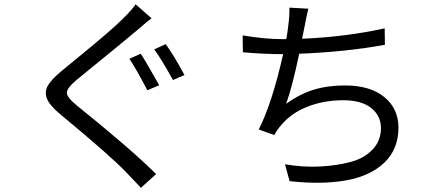

<svg xmlns="http://www.w3.org/2000/svg" viewBox="-20 -821 2040 899"><path d="M638.7 -569.3Q660.2 -538.1 725.6 -421.9L669.9 -398.4Q616.2 -501 585.9 -545.9ZM755.9 -614.3Q792 -565.4 843.8 -469.7L790 -446.3Q733.4 -547.9 702.1 -589.8ZM615.2 -800.8 689.5 -735.4Q679.7 -728.5 667 -717.8Q654.3 -707 640.1 -694.8Q626 -682.6 621.1 -678.7Q573.2 -637.7 337.9 -446.3Q293 -408.2 293 -386.7Q293 -365.2 340.8 -326.2Q595.7 -121.1 710.9 -5.9L639.6 58.6Q627.9 44.9 603 19.5Q578.1 -5.9 572.3 -12.7Q505.9 -84 259.8 -288.1Q212.9 -327.1 200.2 -358.4Q187.5 -389.6 203.1 -418.5Q218.8 -447.3 265.6 -486.3Q284.2 -502 353.5 -558.6Q422.9 -615.2 475.1 -660.2Q527.3 -705.1 557.6 -735.4Q599.6 -777.3 615.2 -800.8Z M1781.2 -688.5 1782.2 -611.3Q1600.6 -578.1 1380.9 -569.3Q1346.7 -406.2 1319.3 -335Q1383.8 -380.9 1448.7 -400.9Q1513.7 -420.9 1595.7 -420.9Q1712.9 -420.9 1779.3 -366.7Q1845.7 -312.5 1845.7 -223.6Q1845.7 -123 1780.3 -60.1Q1714.8 2.9 1601.6 23.4Q1488.3 43.9 1335.9 27.3L1314.5 -51.8Q1399.4 -37.1 1480.5 -41.5Q1561.5 -45.9 1624.5 -63.5Q1687.5 -81.1 1725.6 -122.1Q1763.7 -163.1 1763.7 -221.7Q1763.7 -279.3 1717.8 -315.4Q1671.9 -351.6 1587.9 -351.6Q1497.1 -351.6 1420.4 -321.8Q1343.8 -292 1295.9 -234.4Q1276.4 -211.9 1264.6 -188.5L1191.4 -214.8Q1253.9 -336.9 1305.7 -567.4H1304.7Q1218.8 -567.4 1117.2 -576.2L1116.2 -655.3Q1219.7 -637.7 1303.7 -637.7H1320.3Q1326.2 -668 1330.1 -703.1Q1335.9 -745.1 1335 -785.2L1423.8 -780.3Q1416 -750 1406.2 -697.3Q1396.5 -650.4 1394.5 -639.6Q1602.5 -648.4 1781.2 -688.5Z"/></svg>

Font: Nasu
Style: Regular
Weight: 400
Designer: Ryoko NISHIZUKA (kana &amp; ideographs); Paul D. Hunt (Latin, Greek &amp; Cyrillic); Wenlong ZHANG (bopomofo); Sandoll C
Version: Version 2014.1215